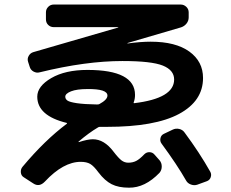

<svg xmlns="http://www.w3.org/2000/svg" viewBox="-20 -787 1040 863"><path d="M273.4 -352.5Q273.4 -341.8 283.2 -335Q293 -328.1 325.7 -323.2Q358.4 -318.4 416 -317.4Q423.8 -317.4 426.8 -319.3Q462.9 -338.9 462.9 -357.4Q462.9 -387.7 373 -386.7Q325.2 -386.7 299.3 -376.5Q273.4 -366.2 273.4 -352.5ZM86.9 9.8Q75.2 2.9 73.7 -11.7Q72.3 -26.4 81.1 -37.1Q181.6 -157.2 281.2 -231.4Q281.2 -233.4 280.3 -234.4Q147.5 -266.6 147.5 -352.5Q147.5 -399.4 210.4 -436Q273.4 -472.7 373 -472.7Q586.9 -472.7 586.9 -360.4Q586.9 -342.8 581.1 -327.1Q579.1 -323.2 583 -323.2Q762.7 -344.7 762.7 -429.7Q762.7 -471.7 711.9 -492.2Q661.1 -512.7 530.3 -512.7Q365.2 -512.7 158.2 -461.9Q144.5 -458 130.9 -465.3Q117.2 -472.7 113.3 -487.3L106.4 -508.8Q101.6 -522.5 108.9 -535.6Q116.2 -548.8 129.9 -552.7L510.7 -663.1Q511.7 -663.1 511.7 -664.1Q511.7 -665 510.7 -665H221.7Q207 -665 196.8 -674.8Q186.5 -684.6 186.5 -700.2V-731.4Q186.5 -746.1 196.8 -756.3Q207 -766.6 221.7 -766.6H792Q806.6 -766.6 817.4 -756.3Q828.1 -746.1 828.1 -731.4V-709Q828.1 -693.4 818.4 -681.2Q808.6 -668.9 793.9 -664.1L553.7 -593.8Q552.7 -593.8 552.7 -591.8H554.7Q612.3 -599.6 657.2 -599.6Q769.5 -599.6 831.1 -555.2Q892.6 -510.7 892.6 -436.5Q892.6 -333 784.7 -274.9Q676.8 -216.8 460 -216.8H428.7Q423.8 -216.8 419.9 -213.9Q379.9 -190.4 333 -150.4V-148.4H335Q374 -161.1 397.5 -161.1Q448.2 -161.1 490.2 -105.5Q512.7 -76.2 526.4 -65.9Q540 -55.7 556.6 -55.7Q576.2 -55.7 591.8 -63.5Q607.4 -71.3 628.9 -93.8Q638.7 -103.5 652.3 -103Q666 -102.5 674.8 -91.8L697.3 -66.4Q707 -54.7 707 -38.6Q707 -22.5 697.3 -10.7Q631.8 57.6 559.6 56.6Q512.7 56.6 481.9 41Q451.2 25.4 422.9 -11.7Q401.4 -41 385.3 -50.3Q369.1 -59.6 342.8 -59.6Q264.6 -59.6 181.6 29.3Q156.2 55.7 128.9 37.1ZM755.9 -204.1Q769.5 -210.9 785.2 -207.5Q800.8 -204.1 809.6 -191.4Q877 -100.6 924.8 -15.6Q931.6 -3.9 927.2 9.3Q922.9 22.5 910.2 27.3L867.2 43Q853.5 47.9 838.4 42.5Q823.2 37.1 816.4 24.4Q776.4 -45.9 706.1 -141.6Q698.2 -152.3 701.2 -166Q704.1 -179.7 716.8 -185.5Z"/></svg>

Font: Rounded-L Mgen+ 1m bold
Style: Bold
Weight: 700
Designer: [Source Han Sans]
Ryoko NISHIZUKA  (kana & ideographs); Paul D. Hunt (Latin, Greek & Cyrillic); Wenlong ZHANG  (bopomofo
Version: Version 1.059.20150602